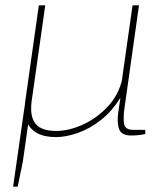

<svg xmlns="http://www.w3.org/2000/svg" viewBox="-20 -500 614 717"><path d="M149 -480 98 -121Q91 -64 113 -37.5Q135 -11 190 -11Q237 -11 289 -34.5Q341 -58 382 -101.5Q423 -145 437 -206L430 -136Q399 -85 357 -52Q315 -19 270.5 -3.5Q226 12 189 12Q146 12 118.5 -3Q91 -18 79.5 -47.5Q68 -77 74 -120L125 -480ZM499 -480 444 -90Q440 -59 443.5 -37Q447 -15 478 -15H522L523 0Q513 3 498.5 4.5Q484 6 470 6Q433 6 424.5 -18.5Q416 -43 422 -84L430 -137L429 -157L475 -480ZM93 -91 65 105 46 197H29L78 -145Z"/></svg>

Font: Exo 2 Thin
Style: Italic
Weight: 250
Italic angle: -8°
Designer: Natanael Gama
Foundry: Natanael Gama
Version: Version 2.010